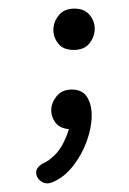

<svg xmlns="http://www.w3.org/2000/svg" viewBox="-20 -282 300 446"><path d="M151 -166Q127 -166 115.5 -180.5Q104 -195 104 -212Q104 -231 116.5 -246.5Q129 -262 153 -262Q176 -262 188 -247.5Q200 -233 200 -216Q200 -197 188 -181.5Q176 -166 151 -166ZM91 144Q80 144 72 136.5Q64 129 64 119Q64 108 77 99Q82 96 87.5 93.5Q93 91 97 87Q114 74 124 56Q134 38 140 18Q119 16 109 3Q99 -10 99 -26Q99 -43 111.5 -58.5Q124 -74 147 -74Q171 -74 182 -57Q193 -40 193 -14Q193 14 181.5 46Q170 78 149 104.5Q128 131 100 142Q94 144 91 144Z"/></svg>

Font: Twinkle Star
Style: Regular
Weight: 400
Designer: Robert E. Leuschke
Foundry: Robert E. Leuschke
Version: Version 2.010; ttfautohint (v1.8.3)